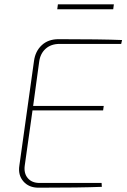

<svg xmlns="http://www.w3.org/2000/svg" viewBox="-20 -872 588 892"><path d="M506 -829H246L249 -852H509ZM543 -668H257Q217 -668 192 -645.5Q167 -623 162 -585L134 -380H462L459 -359H131L95 -103Q90 -67 109 -44.5Q128 -22 164 -22H452L453 -4Q354 0 159 0Q114 0 88.5 -29.5Q63 -59 70 -103L138 -589Q144 -634 174 -662Q204 -690 252 -690Q449 -690 547 -686Z"/></svg>

Font: Exo 2.0 Thin
Style: Italic
Weight: 250
Italic angle: -8°
Designer: Natanael Gama
Version: Version 1.001;PS 001.001;hotconv 1.0.70;makeotf.lib2.5.58329